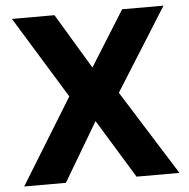

<svg xmlns="http://www.w3.org/2000/svg" viewBox="-51 -750 788 800"><g transform="rotate(-5 343.0 -350.0)"><path d="M18 0 238 -357.5 28 -700H206L344.5 -469L489 -700H662L445 -354.5L667.5 0H488L338 -245.5L192.5 0Z"/></g></svg>

Font: Geologica Cursive SemiBold
Style: Regular
Weight: 600
Designer: Sindre Bremnes, Frode Helland
Foundry: Monokrom Skriftforlag AS
Version: Version 1.010;gftools[0.9.28]